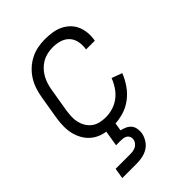

<svg xmlns="http://www.w3.org/2000/svg" viewBox="-220 -624 939 939"><g transform="rotate(-45 250.0 -154.0)"><path d="M211 8Q181 8 153 2.5Q125 -3 102 -17.5Q79 -32 63.5 -54.5Q48 -77 40.5 -103.5Q33 -130 33 -159Q33 -188 38 -218L58 -338Q62 -362 70 -387Q78 -412 92 -434.5Q106 -457 126 -475.5Q146 -494 169.5 -506Q193 -518 218.5 -523Q244 -528 269 -528Q294 -528 318 -524.5Q342 -521 363 -511.5Q384 -502 401 -486Q418 -470 427.5 -449Q437 -428 439.5 -404Q442 -380 438 -355Q438 -354 437.5 -352.5Q437 -351 437 -350H377Q377 -351 377 -352Q377 -353 377 -353Q381 -378 376 -402Q371 -426 355.5 -442.5Q340 -459 317 -466Q294 -473 269 -473Q251 -473 232 -469Q213 -465 196 -455.5Q179 -446 165 -431.5Q151 -417 141.5 -400Q132 -383 126.5 -365Q121 -347 118 -329L98 -209Q95 -188 94 -168Q93 -148 97.5 -129.5Q102 -111 112 -94.5Q122 -78 137 -67Q152 -56 171 -51.5Q190 -47 211 -47Q235 -47 260 -54.5Q285 -62 306 -78Q327 -94 342 -116.5Q357 -139 366 -163L420 -143Q408 -112 387.5 -82.5Q367 -53 338.5 -32Q310 -11 276.5 -1.5Q243 8 211 8ZM57 220 66 165H166Q176 165 186 163.5Q196 162 205 157.5Q214 153 221 144Q228 135 229 126Q231 116 227.5 107Q224 98 216.5 93Q209 88 199.5 86.5Q190 85 180 85H149L163 0H224L216 49Q231 52 245 58.5Q259 65 268 76Q277 87 279.5 102.5Q282 118 280 133Q276 153 264.5 171.5Q253 190 235 201Q217 212 197 216Q177 220 157 220Z"/></g></svg>

Font: Iosevka SS04 Light
Style: Italic
Weight: 300
Italic angle: -9°
Monospace: yes
Designer: Belleve Invis
Foundry: Belleve Invis
Version: Version 19.0.0; ttfautohint (v1.8.4)